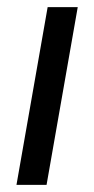

<svg xmlns="http://www.w3.org/2000/svg" viewBox="-20 -516 263 536"><path d="M26 0 113 -496H197L110 0Z"/></svg>

Font: DM Sans 24pt
Style: Italic
Weight: 400
Italic angle: -10°
Designer: Colophon Foundry, Jonny Pinhorn
Foundry: Colophon Foundry
Version: Version 4.004;gftools[0.9.30]